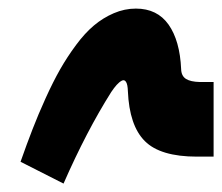

<svg xmlns="http://www.w3.org/2000/svg" viewBox="-20 -372 527 456"><path d="M302.7 -351.6Q353.5 -351.6 380.4 -313.5Q407.2 -275.4 410.2 -208Q410.6 -191.9 421.4 -184.8Q432.1 -177.7 455.1 -177.2H487.3V0H447.8Q360.8 0 324 -36.9Q287.1 -73.7 283.7 -155.8Q283.2 -171.4 279.3 -177.5Q275.4 -183.6 269.3 -180.4Q263.2 -177.2 257.1 -170.4Q251 -163.6 244.1 -153.3Q185.5 -60.5 130.9 64L28.8 12.2Q43.9 -30.8 57.4 -65.4Q70.8 -100.1 88.4 -138.9Q106 -177.7 122.8 -207.3Q139.6 -236.8 160.6 -265.1Q181.6 -293.5 203.1 -311.5Q224.6 -329.6 250.2 -340.6Q275.9 -351.6 302.7 -351.6Z"/></svg>

Font: Sahel FD-WOL
Style: Bold-FD-WOL
Weight: 700
Foundry: Saber Rastikerdar (saber.rastikerdar@gmail.com)
Version: Version 2.0.2